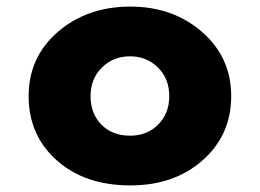

<svg xmlns="http://www.w3.org/2000/svg" viewBox="-20 -548 789 583"><path d="M376 -528Q505 -528 593.5 -451Q682 -374 682 -256Q682 -138 595.5 -61.5Q509 15 376 15Q238 15 152.5 -61Q67 -137 67 -256Q67 -375 156 -451.5Q245 -528 376 -528ZM375 -136Q427 -136 460.5 -170Q494 -204 494 -256Q494 -309 459.5 -343Q425 -377 375 -377Q324 -377 289.5 -343Q255 -309 255 -256Q255 -203 288 -169.5Q321 -136 375 -136Z"/></svg>

Font: Hussar
Style: BoldWeb
Weight: 700
Foundry: Cannot Into Space Fonts
Version: Version 2.00